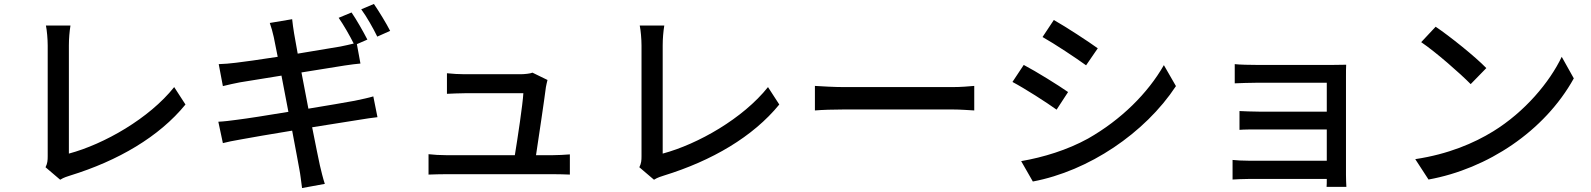

<svg xmlns="http://www.w3.org/2000/svg" viewBox="-20 -880 8040 970"><path d="M210 -35 284 28C303 16 322 11 334 7C577 -68 784 -189 917 -352L860 -440C734 -282 507 -152 328 -104V-651C328 -684 331 -720 336 -751H212C217 -728 221 -682 221 -650V-91C221 -70 220 -55 210 -35Z M1869 -860 1805 -833C1833 -795 1865 -738 1886 -695L1951 -724C1933 -760 1895 -822 1869 -860ZM1756 -817 1691 -790C1716 -754 1747 -700 1767 -660C1748 -655 1724 -650 1700 -645C1661 -638 1576 -624 1484 -609C1475 -660 1468 -698 1466 -710C1462 -733 1458 -764 1456 -783L1343 -764C1351 -742 1357 -719 1363 -693C1366 -679 1373 -642 1383 -593C1292 -579 1209 -567 1172 -563C1141 -559 1113 -557 1085 -556L1106 -445C1138 -453 1162 -458 1192 -464C1227 -470 1310 -483 1402 -498C1413 -441 1425 -377 1437 -315C1329 -297 1227 -281 1178 -275C1150 -271 1108 -266 1083 -265L1106 -157C1128 -163 1159 -169 1199 -176C1246 -185 1347 -202 1456 -220C1473 -128 1488 -52 1492 -27C1498 3 1501 35 1506 70L1621 49C1611 19 1603 -16 1596 -45C1590 -72 1575 -146 1557 -237C1651 -252 1738 -266 1790 -274C1828 -280 1864 -286 1887 -288L1866 -393C1843 -386 1810 -379 1772 -371C1724 -362 1635 -347 1538 -331C1526 -393 1514 -457 1503 -514C1593 -528 1677 -542 1721 -549C1749 -553 1783 -558 1801 -559L1783 -657L1836 -680C1816 -719 1781 -781 1756 -817Z M2746 -476 2670 -513C2660 -508 2628 -505 2610 -505H2326C2301 -505 2263 -507 2238 -510V-406C2265 -407 2297 -409 2327 -409H2624C2621 -353 2595 -181 2581 -96H2235C2203 -96 2171 -98 2145 -101V2C2179 1 2202 0 2235 0H2774C2798 0 2840 1 2859 2V-100C2836 -98 2795 -96 2772 -96H2688C2702 -189 2730 -376 2738 -440C2740 -450 2743 -465 2746 -476Z M3210 -35 3284 28C3303 16 3322 11 3334 7C3577 -68 3784 -189 3917 -352L3860 -440C3734 -282 3507 -152 3328 -104V-651C3328 -684 3331 -720 3336 -751H3212C3217 -728 3221 -682 3221 -650V-91C3221 -70 3220 -55 3210 -35Z M4097 -446V-322C4131 -325 4191 -327 4246 -327H4790C4834 -327 4880 -323 4902 -322V-446C4877 -444 4838 -440 4790 -440H4246C4192 -440 4130 -444 4097 -446Z M5304 -779 5247 -693C5309 -658 5416 -587 5467 -550L5526 -636C5479 -670 5366 -744 5304 -779ZM5152 -552 5095 -466C5159 -432 5265 -364 5318 -326L5376 -415C5329 -448 5215 -519 5152 -552ZM5139 -66 5198 37C5480 -16 5764 -207 5921 -445L5860 -551C5779 -409 5644 -275 5477 -180C5372 -122 5250 -85 5139 -66Z M6218 -556V-459C6239 -460 6299 -462 6330 -462H6683V-316H6340C6305 -316 6265 -318 6242 -319V-224C6264 -226 6305 -226 6341 -226H6683V-68H6291C6256 -68 6224 -70 6207 -72V27C6224 26 6261 24 6291 24H6683C6683 40 6683 55 6682 64H6782C6781 48 6780 20 6780 4V-495C6780 -515 6780 -541 6781 -553C6767 -553 6736 -552 6713 -552H6330C6299 -552 6241 -553 6218 -556Z M7233 -745 7160 -667C7234 -617 7358 -508 7410 -455L7489 -536C7433 -594 7303 -698 7233 -745ZM7130 -76 7197 27C7495 -27 7783 -217 7931 -484L7870 -593C7809 -465 7684 -315 7523 -216C7427 -157 7297 -101 7130 -76Z"/></svg>

Font: DAIFUKU Sans JP Medium
Style: Regular
Weight: 500
Designer: Original font ‘Source Han Sans JP’ : Ryoko NISHIZUKA  (kana, bopomofo & ideographs); Paul D. Hunt (Latin, Greek & Cyrill
Foundry: Daifuku
Version: Version 1.000